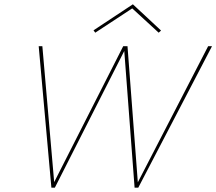

<svg xmlns="http://www.w3.org/2000/svg" viewBox="-20 -873 1006 893"><path d="M595 -834 423 -721 415 -732 598 -853 729 -731 718 -721ZM948 -658H966L623 0H606L558 -636L235 0H219L160 -658H177L232 -26L553 -658H573L621 -25Z"/></svg>

Font: EauTest Thin
Style: Italic
Weight: 250
Italic angle: -12°
Designer: Christian Thalmann (Catharsis Fonts)
Version: Version 0.001;PS 000.001;hotconv 1.0.88;makeotf.lib2.5.64775